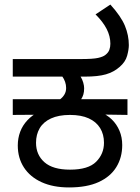

<svg xmlns="http://www.w3.org/2000/svg" viewBox="-20 -810 614 842"><path d="M283 12Q213 12 162.5 -11Q112 -34 85 -75.5Q58 -117 58 -172Q58 -204 68.5 -232Q79 -260 100 -282.5Q121 -305 152 -321L166 -307L36 -306V-375H244Q255 -383 262.5 -395.5Q270 -408 270 -424Q270 -438 265.5 -451Q261 -464 253 -475L298 -487L333 -475Q341 -462 345 -448Q349 -434 349 -423Q349 -407 345.5 -395.5Q342 -384 336 -375H539V-306L405 -308L420 -318Q449 -307 470.5 -286Q492 -265 504 -236.5Q516 -208 516 -174Q516 -119 490 -77Q464 -35 412.5 -11.5Q361 12 283 12ZM287 -66Q367 -66 401.5 -100.5Q436 -135 436 -184Q436 -221 419 -248.5Q402 -276 369 -291Q336 -306 287 -306Q237 -306 203.5 -290.5Q170 -275 154 -247.5Q138 -220 138 -184Q138 -131 175 -98.5Q212 -66 287 -66ZM36 -474V-551H334Q388 -551 410 -556Q432 -561 442 -569Q455 -579 459.5 -591.5Q464 -604 464 -618Q464 -651 448 -682.5Q432 -714 399 -747L464 -790Q511 -738 528 -696.5Q545 -655 545 -612Q545 -593 537.5 -565.5Q530 -538 504 -516Q479 -494 444.5 -484Q410 -474 352 -474Z"/></svg>

Font: ukannada25
Style: Book
Weight: 400
Designer: Jelle Bosma - Monotype Design Team
Foundry: Monotype Imaging Inc.
Version: Version 2.003